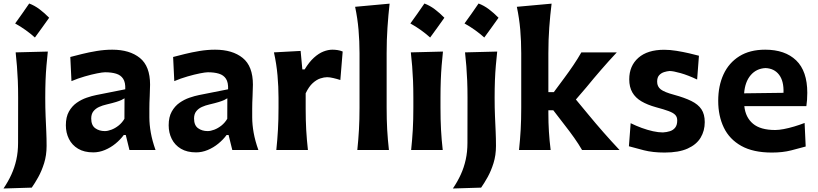

<svg xmlns="http://www.w3.org/2000/svg" viewBox="-25 -847 4617 1084"><path d="M139.8 -827.2Q120.4 -799 100.9 -771Q81.3 -743 60.5 -714.5Q91.9 -697.2 119.7 -677.2Q147.5 -657.3 172.1 -635.2Q193.2 -663.7 213.1 -691.6Q233.1 -719.4 252.5 -746.8Q226 -773.9 197.9 -795Q169.8 -816 139.8 -827.2ZM-5.3 217.2 154.3 212.3Q171.5 188 190.9 153.2Q210.3 118.4 224.2 74Q238.1 29.5 238.1 -23.2Q238.1 -64.3 236.3 -104.5Q234.5 -144.7 232.5 -190.7Q230.5 -236.7 230.5 -294.5Q230.5 -349.5 232.2 -393.5Q233.9 -437.4 237.3 -476.6Q240.7 -515.7 245 -555.9L63.4 -551.3Q67.8 -511.8 70.7 -473.3Q73.7 -434.8 75.6 -391.6Q77.4 -348.5 77.4 -294.5L77 -40.2Q77 10.6 67.2 54.7Q57.4 98.9 39.1 138.8Q20.9 178.8 -5.3 217.2Z M566.7 -106.9Q534.9 -106.9 512.5 -123.3Q490 -139.7 490 -178Q490 -203 502.3 -218.6Q514.6 -234.2 534.4 -243.2Q554.2 -252.2 576.8 -257.2Q611.1 -265.3 630.4 -271.3Q649.8 -277.3 660.3 -282.3Q670.9 -287.4 678 -292.1L677.5 -176.4Q664.2 -153.7 644.5 -138.1Q624.9 -122.6 604.2 -114.8Q583.5 -106.9 566.7 -106.9ZM501.4 13.3Q534.9 13.3 567.3 -0.2Q599.7 -13.7 627.2 -36.2Q654.6 -58.7 673.7 -84.7H685.1L705.9 0H853.2Q834.7 -51.7 826.5 -97.7Q818.3 -143.8 818.3 -184.7V-234Q818.3 -265.7 820.3 -304.1Q822.3 -342.6 822.3 -369Q822.3 -473.4 764.7 -519.9Q707 -566.5 608.9 -566.5Q565.9 -566.5 521.4 -559.2Q476.8 -551.8 437.8 -542.1Q398.8 -532.4 371.9 -525.3L378.5 -389Q414.7 -404.4 453.4 -415.5Q492.1 -426.7 523.2 -432.8Q554.3 -439 568.1 -439Q604.4 -439 630.6 -431Q656.7 -423.1 670.3 -402.3Q683.9 -381.5 682.2 -342.9L518.6 -310.4Q494 -305.6 464.4 -295.4Q434.7 -285.3 408 -266.6Q381.3 -247.9 364 -217Q346.8 -186.2 346.8 -139.8Q346.8 -97.4 364.2 -62.6Q381.6 -27.8 415.9 -7.3Q450.2 13.3 501.4 13.3Z M1147.3 -106.9Q1115.5 -106.9 1093 -123.3Q1070.6 -139.7 1070.6 -178Q1070.6 -203 1082.9 -218.6Q1095.1 -234.2 1115 -243.2Q1134.8 -252.2 1157.3 -257.2Q1191.7 -265.3 1211 -271.3Q1230.3 -277.3 1240.9 -282.3Q1251.4 -287.4 1258.5 -292.1L1258.1 -176.4Q1244.8 -153.7 1225.1 -138.1Q1205.5 -122.6 1184.8 -114.8Q1164.1 -106.9 1147.3 -106.9ZM1082 13.3Q1115.5 13.3 1147.9 -0.2Q1180.3 -13.7 1207.7 -36.2Q1235.2 -58.7 1254.2 -84.7H1265.6L1286.5 0H1433.8Q1415.3 -51.7 1407.1 -97.7Q1398.9 -143.8 1398.9 -184.7V-234Q1398.9 -265.7 1400.9 -304.1Q1402.9 -342.6 1402.9 -369Q1402.9 -473.4 1345.2 -519.9Q1287.6 -566.5 1189.4 -566.5Q1146.5 -566.5 1101.9 -559.2Q1057.4 -551.8 1018.4 -542.1Q979.4 -532.4 952.4 -525.3L959 -389Q995.2 -404.4 1034 -415.5Q1072.7 -426.7 1103.8 -432.8Q1134.9 -439 1148.7 -439Q1185 -439 1211.1 -431Q1237.2 -423.1 1250.8 -402.3Q1264.4 -381.5 1262.8 -342.9L1099.1 -310.4Q1074.6 -305.6 1044.9 -295.4Q1015.3 -285.3 988.6 -266.6Q961.9 -247.9 944.6 -217Q927.3 -186.2 927.3 -139.8Q927.3 -97.4 944.7 -62.6Q962.1 -27.8 996.4 -7.3Q1030.8 13.3 1082 13.3Z M1535 0H1713.5Q1706.9 -59.3 1703.8 -114Q1700.8 -168.8 1700.8 -231.3V-320.3Q1718.9 -358.2 1740.5 -377.7Q1762.1 -397.2 1783.5 -404.2Q1804.9 -411.2 1822.1 -411.2Q1836.4 -411.2 1856.9 -406.3Q1877.5 -401.5 1896.5 -395.3L1909.7 -556.1Q1895.4 -562.2 1879.9 -564.4Q1864.4 -566.5 1851.5 -566.5Q1827.9 -566.5 1801.2 -556.2Q1774.5 -545.8 1747.6 -521.5Q1720.6 -497.2 1695 -455.1H1682L1672.3 -559.5L1521.6 -551.3Q1536.2 -485.6 1541.8 -421.3Q1547.5 -357 1547.5 -294.5V-239.5Q1547.5 -170.9 1544.3 -115.1Q1541.2 -59.3 1535 0Z M1992.3 0H2170.8Q2164.2 -59.3 2161 -115.1Q2157.9 -170.9 2157.9 -239.5V-546.2Q2157.9 -621.8 2162.6 -691.3Q2167.3 -760.8 2174.6 -826.4L1979.9 -808.6Q1993.7 -743.6 1999.2 -678.8Q2004.8 -614.1 2004.8 -546.2V-239.5Q2004.8 -170.9 2001.6 -115.1Q1998.5 -59.3 1992.3 0Z M2371.2 -827.2Q2351.8 -799 2332.3 -771Q2312.7 -743 2291.9 -714.5Q2323.3 -697.2 2351.1 -677.2Q2378.9 -657.3 2403.5 -635.2Q2424.6 -663.7 2444.5 -691.6Q2464.5 -719.4 2483.9 -746.8Q2457.4 -773.9 2429.3 -795Q2401.2 -816 2371.2 -827.2ZM2296.2 0H2474.6Q2467.9 -59.3 2464.9 -115.1Q2461.9 -170.9 2461.9 -239.5V-294.5Q2461.9 -349.5 2463.6 -393.5Q2465.3 -437.4 2468.4 -476.6Q2471.5 -515.7 2475.9 -555.9L2294.5 -551.3Q2298.9 -511.8 2302 -473.3Q2305.1 -434.8 2306.9 -391.6Q2308.7 -348.5 2308.7 -294.5V-239.5Q2308.7 -170.9 2305.6 -115.1Q2302.4 -59.3 2296.2 0Z M2676.9 -827.2Q2657.5 -799 2638 -771Q2618.4 -743 2597.6 -714.5Q2629 -697.2 2656.8 -677.2Q2684.6 -657.3 2709.2 -635.2Q2730.3 -663.7 2750.2 -691.6Q2770.2 -719.4 2789.6 -746.8Q2763.1 -773.9 2735 -795Q2706.9 -816 2676.9 -827.2ZM2531.8 217.2 2691.4 212.3Q2708.6 188 2728 153.2Q2747.4 118.4 2761.3 74Q2775.2 29.5 2775.2 -23.2Q2775.2 -64.3 2773.4 -104.5Q2771.6 -144.7 2769.6 -190.7Q2767.6 -236.7 2767.6 -294.5Q2767.6 -349.5 2769.3 -393.5Q2771 -437.4 2774.4 -476.6Q2777.8 -515.7 2782.1 -555.9L2600.5 -551.3Q2604.9 -511.8 2607.9 -473.3Q2610.8 -434.8 2612.7 -391.6Q2614.5 -348.5 2614.5 -294.5L2614.1 -40.2Q2614.1 10.6 2604.3 54.7Q2594.6 98.9 2576.3 138.8Q2558 178.8 2531.8 217.2Z M2905.3 0H3083.9Q3077.2 -54 3074.1 -103.7Q3071 -153.4 3071 -209.9V-224.6H3098.7L3165.8 -137.4Q3192.4 -103.5 3216.8 -69Q3241.2 -34.5 3261.3 0H3472.9Q3426 -49.9 3381.9 -100.1Q3337.8 -150.3 3296.6 -200.4L3226.4 -285.2L3285.6 -354.1Q3325.8 -403.4 3368.3 -452.4Q3410.7 -501.5 3457.4 -551.3H3257.3Q3236.5 -515 3212.1 -478.8Q3187.7 -442.7 3160.7 -406.4L3101.8 -326.9H3071V-546.2Q3071 -621.8 3076 -691.3Q3081 -760.8 3089.2 -826.4L2893 -808.6Q2906.7 -743.6 2912.3 -678.8Q2917.8 -614.1 2917.8 -546.2V-239.5Q2917.8 -170.9 2914.7 -115.1Q2911.5 -59.3 2905.3 0Z M3727.3 14.3Q3807.2 14.3 3857.1 -8.2Q3907 -30.6 3930.5 -69.5Q3953.9 -108.5 3953.9 -157.5Q3953.9 -201.8 3935.3 -229.8Q3916.7 -257.8 3878.3 -276.7Q3839.9 -295.7 3780.4 -311.9Q3726.3 -326.4 3705.7 -342.2Q3685.1 -358.1 3685.1 -385.8Q3685.1 -410 3696.7 -422.5Q3708.2 -434.9 3724.6 -440Q3741 -445.1 3755.3 -446.1Q3775.7 -446.1 3817.9 -434.1Q3860.1 -422.1 3910.9 -398L3921.1 -532.3Q3899 -538.3 3865.3 -546.2Q3831.6 -554 3794.6 -560Q3757.6 -566 3724.9 -566Q3630.7 -566 3579.2 -520.7Q3527.6 -475.3 3527.6 -399.2Q3527.6 -355.7 3545 -325.4Q3562.4 -295 3596.1 -275.1Q3629.9 -255.1 3678.4 -241.7Q3723.7 -229.6 3749.8 -219.9Q3776 -210.2 3787.2 -198.4Q3798.5 -186.6 3798.5 -167.3Q3798.5 -141.6 3787.4 -127Q3776.3 -112.5 3757.9 -106.5Q3739.5 -100.5 3717.5 -99.3Q3692.3 -99.3 3661.4 -106.1Q3630.5 -113 3598.1 -124.8Q3565.7 -136.7 3535.6 -151.5L3525.7 -21.2Q3559.5 -11.5 3610.2 1.4Q3660.8 14.3 3727.3 14.3Z M4333 14.3Q4394.3 14.3 4441.9 2Q4489.5 -10.3 4523.8 -19.8L4517.7 -152.8Q4489.9 -142 4459 -132.8Q4428.2 -123.6 4400.1 -118.3Q4372 -113 4351.7 -113Q4268.4 -113 4226.2 -148.6Q4183.9 -184.2 4177.3 -247.9H4527.6Q4530 -265.1 4531.4 -282.8Q4532.8 -300.5 4532.8 -323Q4532.8 -445.6 4470 -506.1Q4407.1 -566.5 4295.3 -566.5Q4208.5 -566.5 4149.3 -529.5Q4090 -492.4 4059.9 -427.3Q4029.9 -362.2 4029.9 -277.7Q4029.9 -192.5 4061.6 -126.6Q4093.3 -60.7 4160.3 -23.2Q4227.3 14.3 4333 14.3ZM4398.5 -323 4176.2 -320.1Q4181 -384.7 4213.2 -422.5Q4245.4 -460.3 4297.1 -462.7Q4346.4 -460.6 4373.6 -424.9Q4400.9 -389.2 4398.5 -323Z"/></svg>

Font: Pinar-VF
Style: Regular
Weight: 300
Designer: Amin Abedi
Version: Version 3.0